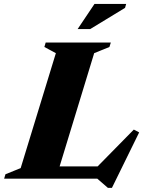

<svg xmlns="http://www.w3.org/2000/svg" viewBox="-58 -886 712 952"><path d="M409 -622.5 219 0H-37.5L-31 -22L44.5 -52.5L219 -622.5L162 -653L168.5 -675H491.5L484.5 -653ZM405 -39.5 605.5 -243.5 632 -229.5 497 45.5H477L424.5 0H99.5L120.5 -61H463.5ZM327 -742 410.5 -866.5H567.5L562 -847L389.5 -742Z"/></svg>

Font: Newsreader 24pt ExtraBold
Style: Italic
Weight: 800
Italic angle: -17°
Designer: Hugues Gentile
Foundry: Production Type
Version: Version 1.003